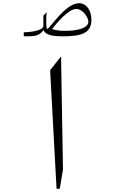

<svg xmlns="http://www.w3.org/2000/svg" viewBox="-20 -1138 740 1195"><path d="M128 -912C194 -911 225 -913 250 -951C265 -921 299 -912 374 -912C486 -912 549 -932 549 -1015C549 -1072 519 -1118 472 -1118C386 -1118 289 -958 274 -958C272 -958 270 -962 269 -973C267 -989 267 -1041 271 -1062L250 -1041V-976C250 -956 204 -939 128 -937ZM389 -946C371 -946 337 -946 304 -957C334 -995 404 -1082 455 -1082C496 -1082 530 -1029 530 -1002C530 -964 463 -946 389 -946ZM332 37H352L372 -83L360 -787L292 -701Z"/></svg>

Font: Kawkab Mono Light
Style: Regular
Weight: 300
Monospace: yes
Designer: Abdullah Arif
Foundry: Abdullah Arif
Version: Version 1.000;PS 000.500;hotconv 1.0.88;makeotf.lib2.5.64775